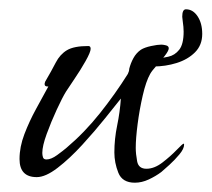

<svg xmlns="http://www.w3.org/2000/svg" viewBox="-20 -385 455 413"><path d="M270 8Q243 8 234.5 -13.5Q226 -35 226 -57Q226 -86 232 -115Q238 -144 240 -173Q228 -158 206 -130.5Q184 -103 157 -73.5Q130 -44 104 -24Q78 -4 59 -4Q22 -4 22 -43Q22 -69 32.5 -96.5Q43 -124 57.5 -150.5Q72 -177 84 -199H82Q76 -199 76 -204Q76 -206 76.5 -207Q77 -208 77 -209Q91 -233 100 -250.5Q109 -268 124 -277Q139 -286 170 -286Q175 -286 175 -280Q175 -273 164 -253.5Q153 -234 140 -215Q127 -196 122 -188Q114 -175 102 -149Q90 -123 80.5 -97Q71 -71 71 -56Q71 -51 72.5 -46.5Q74 -42 80 -42Q90 -42 103 -51.5Q116 -61 123 -67Q162 -100 195 -141.5Q228 -183 255 -226Q258 -232 258 -237Q261 -249 267 -260Q273 -271 283 -278Q291 -283 305 -286Q319 -289 327 -289Q331 -289 337 -287.5Q343 -286 343 -281Q343 -276 334.5 -265Q326 -254 316.5 -243.5Q307 -233 303 -226Q294 -210 287 -179.5Q280 -149 276 -118Q272 -87 272 -67Q272 -54 275 -38Q278 -22 295 -22Q312 -22 329.5 -35.5Q347 -49 360 -62.5Q373 -76 375 -76Q376 -76 376 -74Q376 -65 366 -53Q356 -41 344.5 -30.5Q333 -20 327 -15Q315 -6 300 1Q285 8 270 8ZM310 -242Q296 -242 296 -250Q298 -256 314 -258Q328 -260 342 -263Q356 -266 365.5 -278Q375 -290 375 -317Q375 -322 374.5 -327.5Q374 -333 373 -340Q373 -342 372.5 -344.5Q372 -347 372 -349Q372 -365 380 -365Q395 -365 405 -350Q415 -335 415 -312Q415 -288 399.5 -272.5Q384 -257 360 -249.5Q336 -242 310 -242Z"/></svg>

Font: Bonheur Royale
Style: Regular
Weight: 400
Designer: Robert E. Leuschke
Foundry: Robert E. Leuschke
Version: Version 1.010; ttfautohint (v1.8.3)